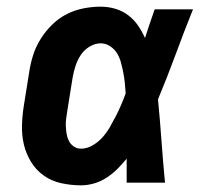

<svg xmlns="http://www.w3.org/2000/svg" viewBox="-20 -548 640 576"><path d="M223 8Q193 8 163.5 1.5Q134 -5 111 -21.5Q88 -38 73 -62.5Q58 -87 51.5 -115Q45 -143 46 -173.5Q47 -204 52 -234L68 -334Q72 -360 80 -384.5Q88 -409 102.5 -432Q117 -455 137 -474.5Q157 -494 181 -506Q205 -518 231 -523Q257 -528 282 -528Q305 -528 326.5 -521.5Q348 -515 365 -502Q382 -489 394 -471.5Q406 -454 415 -434Q422 -455 429 -476.5Q436 -498 444 -520H559Q532 -453 507 -385Q482 -317 454 -250Q460 -188 464.5 -125Q469 -62 475 0H360Q360 -18 360 -36Q360 -54 360 -72Q347 -56 332 -41Q317 -26 299 -14.5Q281 -3 261.5 2.5Q242 8 223 8ZM223 -102Q241 -102 258 -112Q275 -122 287.5 -136Q300 -150 309.5 -166.5Q319 -183 327.5 -199.5Q336 -216 343.5 -233.5Q351 -251 357 -268Q356 -284 354.5 -299Q353 -314 350 -329.5Q347 -345 343 -360Q339 -375 331.5 -387.5Q324 -400 311 -409Q298 -418 282 -418Q265 -418 248.5 -408Q232 -398 222 -382.5Q212 -367 206.5 -350Q201 -333 198 -316L182 -216Q180 -204 178.5 -192.5Q177 -181 177.5 -169Q178 -157 180 -145.5Q182 -134 187 -124.5Q192 -115 201.5 -108.5Q211 -102 223 -102Z"/></svg>

Font: Iosevka Etoile XBdObl
Style: Regular
Weight: 800
Italic angle: -9°
Designer: Belleve Invis
Foundry: Belleve Invis
Version: Version 15.5.2; ttfautohint (v1.8.4)